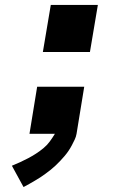

<svg xmlns="http://www.w3.org/2000/svg" viewBox="-20 -540 540 775"><path d="M153 -330 185 -520H375L343 -330ZM75 215 28 129Q45 122 61.5 114.5Q78 107 94 98.5Q110 90 125.5 80Q141 70 155.5 58Q170 46 181 31Q192 16 201 1L202 0H99L130 -190H320L289 0Q287 12 281.5 23.5Q276 35 270 46.5Q264 58 256.5 69Q249 80 240.5 90Q232 100 223 109.5Q214 119 204.5 128Q195 137 185 145Q175 153 164 161Q153 169 142.5 176Q132 183 120.5 189.5Q109 196 98 202.5Q87 209 75 215Z"/></svg>

Font: Iosevka SS04 Heavy
Style: Italic
Weight: 900
Italic angle: -9°
Monospace: yes
Designer: Belleve Invis
Foundry: Belleve Invis
Version: Version 19.0.0; ttfautohint (v1.8.4)